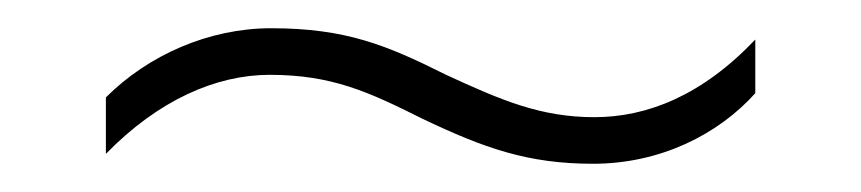

<svg xmlns="http://www.w3.org/2000/svg" viewBox="-20 -421 610 136"><path d="M279 -337C323 -316 354 -305 400 -305C448 -305 489 -326 515 -355V-393C477 -353 438 -338 401 -338C363 -338 335 -350 296 -368C254 -389 225 -401 172 -401C128 -401 85 -382 55 -352V-312C92 -350 133 -368 171 -368C215 -368 241 -356 279 -337Z"/></svg>

Font: Noto Sans Arabic ExtLt
Style: Regular
Weight: 200
Designer: Monotype Design Team, Nadine Chahine, Nizar Qandah and Khaled Hosny
Foundry: Monotype Imaging Inc.
Version: Version 2.012